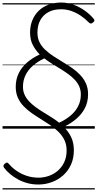

<svg xmlns="http://www.w3.org/2000/svg" viewBox="-20 -1014 767 1513"><path d="M282 440Q236 440 195.5 429Q155 418 120.5 399Q86 380 58.5 356.5Q31 333 13 309Q6 300 7 292Q8 284 18 276Q29 266 36.5 267.5Q44 269 53 281Q78 310 113.5 334Q149 358 192 372Q235 386 284 386Q326 386 365.5 372Q405 358 436.5 330.5Q468 303 486.5 263Q505 223 505 172Q505 126 488 90.5Q471 55 442.5 26.5Q414 -2 378 -26.5Q342 -51 304.5 -74Q267 -97 231 -122Q195 -147 166.5 -176.5Q138 -206 121 -243.5Q104 -281 104 -329Q104 -389 127.5 -437Q151 -485 194 -522Q237 -559 293 -585Q260 -618 238.5 -659.5Q217 -701 217 -757Q217 -811 235 -854.5Q253 -898 285 -929Q317 -960 362 -977Q407 -994 461 -994Q512 -994 560 -976.5Q608 -959 648.5 -930Q689 -901 717 -867Q725 -859 724 -851.5Q723 -844 713 -837Q703 -828 695.5 -828.5Q688 -829 680 -837Q650 -868 614.5 -891.5Q579 -915 541 -928Q503 -941 461 -941Q403 -941 361.5 -918.5Q320 -896 297.5 -855Q275 -814 275 -757Q275 -714 291.5 -681Q308 -648 336.5 -621.5Q365 -595 400.5 -571.5Q436 -548 474 -525.5Q512 -503 547.5 -478.5Q583 -454 611.5 -424Q640 -394 657 -357Q674 -320 674 -271Q674 -211 649.5 -163Q625 -115 582 -78Q539 -41 482 -14Q518 20 540 65Q562 110 562 170Q562 233 539.5 283Q517 333 477.5 368Q438 403 387.5 421.5Q337 440 282 440ZM446 -47Q498 -71 536.5 -103.5Q575 -136 596 -177.5Q617 -219 617 -269Q617 -305 604 -333.5Q591 -362 568.5 -386Q546 -410 517.5 -430.5Q489 -451 456.5 -471Q424 -491 391.5 -511Q359 -531 329 -554Q277 -529 239.5 -496.5Q202 -464 181.5 -422.5Q161 -381 161 -330Q161 -295 174 -267Q187 -239 209 -215.5Q231 -192 259.5 -171Q288 -150 320 -130.5Q352 -111 384.5 -90.5Q417 -70 446 -47ZM0 469H727V479H0ZM0 -20H727V0H0ZM0 -505H727V-500H0ZM0 -989H727V-979H0Z"/></svg>

Font: Playwrite DE VA Guides
Style: Regular
Weight: 400
Designer: Veronika Burian, José Scaglione
Foundry: TypeTogether
Version: Version 1.003